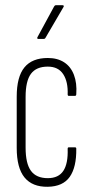

<svg xmlns="http://www.w3.org/2000/svg" viewBox="-20 -709 354 735"><path d="M163 6Q104 7 74 -29.5Q44 -66 44 -143V-339Q44 -415 73.5 -451Q103 -487 163 -487Q200 -487 225.5 -470.5Q251 -454 263 -422.5Q275 -391 272 -349Q272 -342 267 -342H243Q241 -342 240 -343.5Q239 -345 239 -347Q241 -396 222 -425Q203 -454 163 -454Q119 -454 98.5 -426.5Q78 -399 78 -338V-144Q78 -83 98.5 -55Q119 -27 163 -27Q204 -27 222.5 -55Q241 -83 239 -139Q239 -145 243 -145H267Q272 -145 272 -140Q273 -69 247 -32Q221 5 163 6ZM126 -560Q124 -560 123 -561.5Q122 -563 123 -566L187 -684Q190 -689 193 -689H219Q223 -689 224 -687Q225 -685 223 -682L154 -564Q152 -560 147 -560Z"/></svg>

Font: Sofia Sans Extra Condensed ExtraLight
Style: Regular
Weight: 250
Designer: Botio Nikoltchev, Ani Petrova
Foundry: lettersoup
Version: Version 4.101